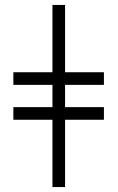

<svg xmlns="http://www.w3.org/2000/svg" viewBox="-20 -756 475 776"><path d="M400 -272V-323H243V-413H400V-464H243V-736H192V-464H34V-413H192V-323H34V-272H192V0H243V-272Z"/></svg>

Font: XITS
Style: Regular
Weight: 400
Designer: MicroPress Inc., with final additions and corrections provided by Coen Hoffman, Elsevier (retired)
Version: Version 1.302